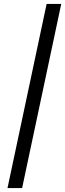

<svg xmlns="http://www.w3.org/2000/svg" viewBox="-20 -838 330 972"><path d="M18 114H92L290 -818H216Z"/></svg>

Font: Advent Pro Medium
Style: Italic
Weight: 500
Italic angle: -12°
Version: Version 3.000